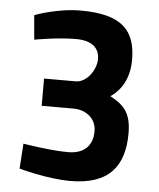

<svg xmlns="http://www.w3.org/2000/svg" viewBox="-52 -748 663 801"><g transform="rotate(5 280.0 -347.0)"><path d="M71 -565C71 -565 166 -583 244 -583C312 -583 343 -554 343 -507C343 -462 304 -407 259 -407H126V-293H259C316 -293 355 -256 355 -207C355 -146 320 -110 252 -110C176 -110 64 -129 64 -129L57 -24C57 -24 174 9 272 9C433 9 497 -71 497 -210C497 -299 463 -328 408 -358C456 -390 485 -444 485 -516C485 -639 428 -703 254 -703C154 -703 62 -667 62 -667L71 -565Z"/></g></svg>

Font: RazerF5
Style: Bold
Weight: 700
Foundry: Razer Inc.
Version: Version 2